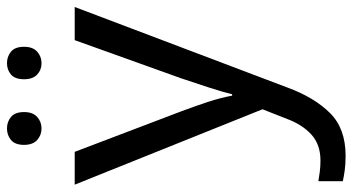

<svg xmlns="http://www.w3.org/2000/svg" viewBox="-250 -520 1010 550"><g transform="rotate(-90 255.0 -245.0)"><path d="M1 -536H95L211 -231Q226 -191 238 -154.5Q250 -118 256 -85H260Q266 -110 279 -150.5Q292 -191 306 -232L415 -536H510L279 74Q251 150 206.5 195Q162 240 84 240Q60 240 42 237.5Q24 235 11 232V162Q22 164 37.5 166Q53 168 70 168Q116 168 144.5 142Q173 116 189 73L217 2ZM115 -681Q115 -707 129 -718.5Q143 -730 162 -730Q181 -730 195 -718.5Q209 -707 209 -681Q209 -656 195 -643.5Q181 -631 162 -631Q143 -631 129 -643.5Q115 -656 115 -681ZM303 -681Q303 -707 316.5 -718.5Q330 -730 349 -730Q368 -730 382 -718.5Q396 -707 396 -681Q396 -656 382 -643.5Q368 -631 349 -631Q330 -631 316.5 -643.5Q303 -656 303 -681Z"/></g></svg>

Font: Noto Sans Sora Sompeng
Style: Regular
Weight: 400
Designer: Monotype Design Team. David Williams.
Foundry: Monotype Imaging Inc.
Version: Version 2.101